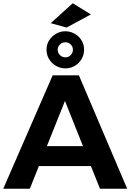

<svg xmlns="http://www.w3.org/2000/svg" viewBox="-23 -1165 805 1185"><path d="M302 -700H464L762 0H594L378 -542L161 0H-3ZM167 -263H580V-140H167ZM380 -972Q412 -972 438.5 -956.5Q465 -941 480.5 -915.5Q496 -890 496 -858Q496 -827 480.5 -800.5Q465 -774 438.5 -758.5Q412 -743 380 -743Q349 -743 322.5 -758.5Q296 -774 280 -800Q264 -826 264 -858Q264 -890 280 -915.5Q296 -941 322.5 -956.5Q349 -972 380 -972ZM380 -904Q361 -904 347 -890.5Q333 -877 333 -858Q333 -839 347 -825Q361 -811 380 -811Q400 -811 413.5 -825Q427 -839 427 -858Q427 -877 413.5 -890.5Q400 -904 380 -904ZM426 -1145 538 -1076 388 -995 290 -1022Z"/></svg>

Font: Alexandria SemiBold
Style: Regular
Weight: 600
Designer: Mohamed Gaber
Foundry: Kief Type Foundry
Version: Version 5.100